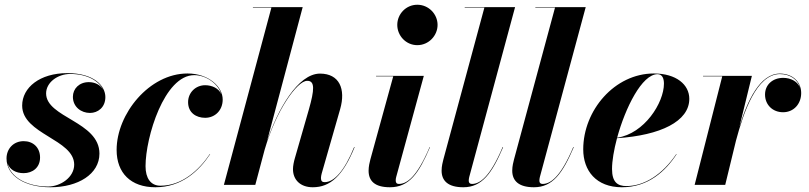

<svg xmlns="http://www.w3.org/2000/svg" viewBox="-20 -780 3412 810"><path d="M399.5 -132C399.5 -267.5 174.5 -283.5 174.5 -386C174.5 -432 223 -468 276.5 -468C347.5 -468 396.5 -439 414.5 -402.5C403 -422 381 -433.5 354.5 -433.5C314.5 -433.5 287.5 -406 287.5 -371.5C287.5 -329 322.5 -303.5 359.5 -303.5C393 -303.5 424.5 -327 424.5 -370.5C424.5 -417.5 377 -471.5 264 -471.5C148.5 -471.5 73.5 -411 73.5 -334.5C73.5 -213.5 293 -192.5 293 -85.5C293 -32 235.5 7 182.5 7C101.5 7 25 -27.5 11.5 -91.5C20.5 -64 47.5 -49.5 79.5 -49.5C117 -49.5 149 -72.5 149 -115.5C149 -157.5 120 -184.5 80 -184.5C36 -184.5 7.5 -151.5 7.5 -111.5C7.5 -37 86.5 10 193 10C309.5 10 399.5 -45.5 399.5 -132Z M866.5 -129.5 865.5 -130.5C819.5 -62 747.5 3.5 657 3.5C615.5 3.5 594 -28.5 594 -79C594 -200.5 673 -463 799.5 -463C850.5 -463 901 -426 914 -382C903.5 -407.5 874 -420.5 845.5 -420.5C805 -420.5 773.5 -389 773.5 -349C773.5 -304 808 -283 845.5 -283C887 -283 919.5 -314.5 919.5 -360C919.5 -414 860.5 -470 771 -470C610 -470 472 -300 472 -147.5C472 -50 532 10 635.5 10C746.5 10 819.5 -59 866.5 -129.5Z M1283 -318 1224.5 -114.5C1219.5 -98 1216 -79.5 1216 -66.5C1216 -21 1247.5 10 1299.5 10C1373.5 10 1426.5 -38.5 1476 -159L1474 -159.5C1433.5 -60 1390 -11.5 1349.5 -11.5C1339.5 -11.5 1334 -16 1334 -29C1334 -34 1335.5 -42 1337 -47.5L1415 -319.5C1439.5 -405 1411.5 -469.5 1330 -469.5C1236.5 -469.5 1151 -316.5 1106.5 -184.5L1257 -750H1047V-748H1125L924.5 0H1057L1096.5 -148.5C1144 -312 1233 -439.5 1276 -439C1309.5 -439.5 1306.5 -400.5 1283 -318Z M1656 -675C1656 -629.5 1692.5 -589.5 1740.5 -589.5C1788.5 -589.5 1826 -629.5 1826 -675C1826 -720.5 1788.5 -760 1740.5 -760C1692.5 -760 1656 -720.5 1656 -675ZM1794 -159 1792.5 -159.5C1738 -31.5 1696 -4 1662.5 -4C1653 -4 1649.5 -10 1649.5 -18C1649.5 -22.5 1649.5 -27.5 1651.5 -33.5L1768 -460H1566.5V-458H1639L1542.5 -107.5C1539.5 -96.5 1535 -77.5 1535 -60C1535 -17 1560.5 10 1625 10C1706.5 10 1747 -49 1794 -159Z M2102.5 -159 2100.5 -159.5C2046.5 -31.5 2003.5 -4 1971 -4C1961.5 -4 1957.5 -9.5 1957.5 -17.5C1957.5 -22 1958 -27 1959.5 -33L2153 -750H1940.5V-748H2023.5L1850.5 -107.5C1848 -97.5 1843 -79.5 1843 -60C1843 -17.5 1870 10 1934.5 10C2013.5 10 2055.5 -49 2102.5 -159Z M2400.5 -159 2398.5 -159.5C2344.5 -31.5 2301.5 -4 2269 -4C2259.5 -4 2255.5 -9.5 2255.5 -17.5C2255.5 -22 2256 -27 2257.5 -33L2451 -750H2238.5V-748H2321.5L2148.5 -107.5C2146 -97.5 2141 -79.5 2141 -60C2141 -17.5 2168 10 2232.5 10C2311.5 10 2353.5 -49 2400.5 -159Z M2562 -67C2562 -101.5 2570 -148 2583 -197C2766.5 -209 2888 -268 2888 -363C2888 -423 2833 -470 2738.5 -470C2573 -470 2440.5 -314.5 2440.5 -150C2440.5 -60 2495 10 2603.5 10C2715 10 2788 -58.5 2834.5 -129.5L2833 -130C2775.5 -44.5 2699 5 2622.5 5C2586 5 2562 -11 2562 -67ZM2754 -467C2775 -467 2781 -447.5 2781 -427C2781 -346.5 2698.5 -216 2583.5 -199C2618 -325 2688 -467 2754 -467Z M3027 -458 2910.5 0H3039.5L3085 -187C3116.5 -305 3171.5 -467.5 3270 -467.5C3314 -467.5 3346 -444 3355.5 -409C3345.5 -436 3316.5 -451.5 3284 -451.5C3240 -451.5 3207.5 -423 3207.5 -381C3207.5 -338 3239.5 -306.5 3283.5 -306.5C3329 -306.5 3360 -342 3360 -387.5C3360 -435.5 3323 -469.5 3270 -469.5C3185.5 -469.5 3132.5 -353.5 3099.5 -245L3152 -460H2946V-458Z"/></svg>

Font: Bodoni* 96pt
Style: Bold Italic
Weight: 700
Italic angle: -13°
Version: Version 2.3